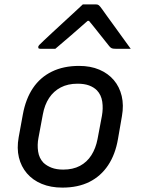

<svg xmlns="http://www.w3.org/2000/svg" viewBox="-20 -843 640 874"><path d="M340 -543Q392 -543 432 -526Q472 -509 498 -478.5Q524 -448 534 -406Q544 -364 535 -314L517 -210Q505 -140 472 -90.5Q439 -41 387 -15Q335 11 264 11Q211 11 170 -6Q129 -23 102.5 -54Q76 -85 66 -126.5Q56 -168 65 -218L84 -322Q97 -393 130 -442Q163 -491 216 -517Q269 -543 340 -543ZM333 -462Q289 -462 256.5 -445Q224 -428 203.5 -397Q183 -366 175 -322L155 -215Q149 -184 153.5 -153.5Q158 -123 178 -102Q193 -88 215 -79.5Q237 -71 268 -71Q312 -71 344 -88Q376 -105 396 -136.5Q416 -168 424 -210L444 -316Q450 -349 445.5 -380Q441 -411 421 -432Q407 -446 385.5 -454Q364 -462 333 -462ZM357 -823Q372 -823 387 -823Q402 -823 417 -823Q425 -823 430 -819Q435 -815 445 -801Q451 -792 466 -771.5Q481 -751 500.5 -724Q520 -697 539.5 -670Q559 -643 575 -621Q556 -621 540 -621Q524 -621 506 -621Q495 -621 489.5 -623Q484 -625 478 -632Q467 -645 439 -681Q411 -717 368 -769L408 -748H355L404 -770Q344 -717 304 -682.5Q264 -648 232 -621H163Q159 -621 157 -622Q155 -623 154.5 -625.5Q154 -628 154 -630Q155 -634 159 -638.5Q163 -643 179 -658Q194 -672 218 -694.5Q242 -717 269.5 -742Q297 -767 320.5 -789Q344 -811 357 -823Z"/></svg>

Font: RecMonoLinear Nerd Font Mono
Style: Italic
Weight: 400
Italic angle: -10°
Monospace: yes
Version: Version 1.085; ttfautohint (v1.8.4.7-5d5b);Nerd Fonts 3.2.1